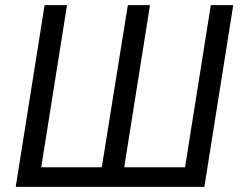

<svg xmlns="http://www.w3.org/2000/svg" viewBox="-20 -725 932 745"><path d="M41 0 153 -705H240L140 -76H375L476 -705H562L462 -76H698L798 -705H885L773 0Z"/></svg>

Font: Nunito Sans 10pt Condensed Medium
Style: Italic
Weight: 500
Width: 3
Italic angle: -9°
Designer: Vernon Adams
Foundry: Vernon Adams
Version: Version 3.101;gftools[0.9.27]